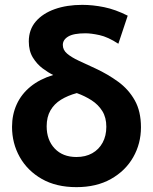

<svg xmlns="http://www.w3.org/2000/svg" viewBox="-20 -755 630 790"><path d="M294.5 15Q211 15 152 -18.8Q93 -52.5 61.2 -109Q29.5 -165.5 29.5 -233Q29.5 -283.5 48.8 -325.8Q68 -368 105.8 -398.8Q143.5 -429.5 199 -446.5Q179 -456 155.5 -473.5Q132 -491 115.2 -518.2Q98.5 -545.5 98.5 -584.5Q98.5 -633 127.2 -666.5Q156 -700 205.5 -717.5Q255 -735 318.5 -735Q362 -735 408.5 -725.5Q455 -716 505.5 -690.5L467 -575Q424 -603 389.5 -610.5Q355 -618 331.5 -618Q283 -618 260.8 -604.8Q238.5 -591.5 238.5 -570Q238.5 -549.5 256 -534.5Q273.5 -519.5 304 -505.2Q334.5 -491 373.5 -473Q424 -449.5 466.5 -418.5Q509 -387.5 534.5 -342.2Q560 -297 560 -231.5Q560 -164 528 -108Q496 -52 436.5 -18.5Q377 15 294.5 15ZM294.5 -109Q332 -109 359.5 -124.5Q387 -140 402.2 -168Q417.5 -196 417.5 -233.5Q417.5 -271.5 401 -298Q384.5 -324.5 357 -342.2Q329.5 -360 296 -372Q259 -362 231 -344.8Q203 -327.5 187.5 -300.5Q172 -273.5 172 -235.5Q172 -179 205 -144Q238 -109 294.5 -109Z"/></svg>

Font: Geologica SemiBold
Style: Regular
Weight: 600
Designer: Sindre Bremnes, Frode Helland
Foundry: Monokrom Skriftforlag AS
Version: Version 1.010;gftools[0.9.28]